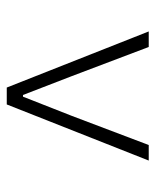

<svg xmlns="http://www.w3.org/2000/svg" viewBox="34 -814 460 568"><g transform="rotate(-90 264.0 -530.0)"><path d="M73 -320 239 -740H289L455 -320H409L323 -547L267 -692H262L205 -547L119 -320Z"/></g></svg>

Font: Noto Sans KR ExtraLight
Style: Regular
Weight: 250
Designer: Ryoko NISHIZUKA  (kana, bopomofo & ideographs); Paul D. Hunt (Latin, Greek & Cyrillic); Sandoll Communications , Soo-you
Foundry: Adobe
Version: Version 2.004-H2;hotconv 1.0.118;makeotfexe 2.5.65603